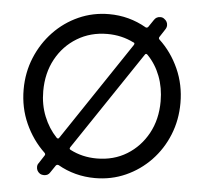

<svg xmlns="http://www.w3.org/2000/svg" viewBox="-54 -801 944 888"><g transform="rotate(5 418.0 -356.5)"><path d="M683 -690 659 -653Q654 -646 660 -640Q716 -588 749 -514.5Q782 -441 782 -356Q782 -277 754 -208Q726 -139 676 -87Q626 -35 560 -5.5Q494 24 418 24Q371 24 327.5 12.5Q284 1 246 -21Q244 -22 241 -22Q236 -22 233 -18L210 16Q201 31 182 31Q178 31 173 30Q168 29 163 26Q147 15 147 -4Q147 -15 153 -22L177 -59Q182 -66 176 -72Q120 -125 87 -198Q54 -271 54 -356Q54 -435 82.5 -504Q111 -573 161 -625.5Q211 -678 277 -707.5Q343 -737 418 -737Q511 -737 591 -691Q592 -690 595 -690Q600 -690 603 -694L626 -728Q636 -744 655 -744Q666 -744 673 -738Q689 -727 689 -709Q689 -699 683 -690ZM145 -356Q145 -293 166.5 -239.5Q188 -186 225 -147Q233 -139 238 -148L544 -605Q546 -609 546 -610Q546 -616 540 -617Q484 -645 418 -645Q340 -645 278 -607.5Q216 -570 180.5 -505Q145 -440 145 -356ZM418 -67Q497 -67 558 -104.5Q619 -142 654.5 -207Q690 -272 690 -356Q690 -419 669.5 -472.5Q649 -526 611 -565Q603 -573 598 -564L292 -108Q290 -104 290 -103Q290 -98 295 -96Q351 -67 418 -67Z"/></g></svg>

Font: Kiwi Maru Medium
Style: Regular
Weight: 500
Designer: Hiroki-Chan
Version: Version 1.100